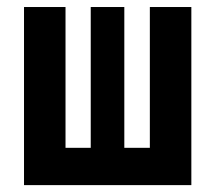

<svg xmlns="http://www.w3.org/2000/svg" viewBox="-20 -538 626 558"><path d="M49.8 0V-517.6H170.4V-108.4H243.7V-517.6H341.3V-108.4H415.5V-517.6H536.1V0Z"/></svg>

Font: Cascadia Mono NF SemiBold
Style: Regular
Weight: 600
Monospace: yes
Designer: Aaron Bell
Foundry: Saja Typeworks
Version: Version 2404.023; ttfautohint (v1.8.4)